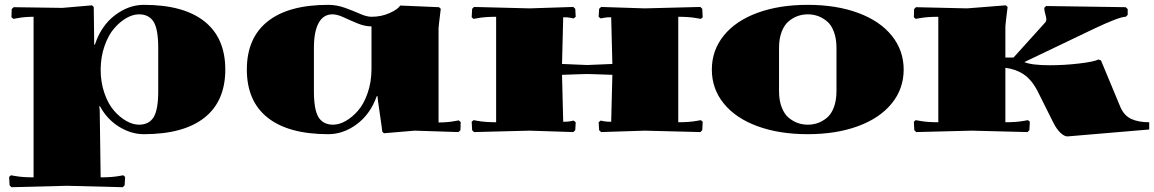

<svg xmlns="http://www.w3.org/2000/svg" viewBox="-20 -550 4814 801"><path d="M399.9 -259.8Q399.9 -206.1 415.8 -160.9Q431.6 -115.7 455.8 -88.1Q480 -60.5 507.3 -45.2Q534.7 -29.8 560.1 -29.8Q601.1 -29.8 620.6 -60.5Q640.1 -91.3 640.1 -169.9V-350.1Q640.1 -428.7 620.6 -459.5Q601.1 -490.2 560.1 -490.2Q534.7 -490.2 507.6 -474.9Q480.5 -459.5 456.3 -431.6Q432.1 -403.8 416.3 -358.6Q400.4 -313.5 399.9 -259.8ZM120.1 -480Q83 -480 51.8 -474.1L36.1 -471.2L27.8 -478L28.8 -512.2L37.1 -520L240.2 -517.1L363.8 -527.8L371.1 -521Q371.1 -514.2 372.1 -443.1Q373 -372.1 373 -363.8H376Q401.4 -441.9 458.7 -485.8Q516.1 -529.8 580.1 -529.8Q746.1 -529.8 833 -460.7Q919.9 -391.6 919.9 -259.8Q919.9 -127.9 833 -59.1Q746.1 9.8 580.1 9.8Q527.3 9.8 477.1 -21Q426.8 -51.8 397 -106.9L394 -106L396 -91.8L399.9 189.9Q446.8 189.9 478 184.1L494.1 181.2L502 188L500 223.1L492.2 231L259.8 225.1L27.8 231L20 223.1L18.1 188L25.9 181.2L42 184.1Q73.2 189.9 120.1 189.9Z M1809.6 -39.1Q1846.7 -39.1 1877.9 -44.9L1893.6 -47.9L1901.9 -41L1900.9 -6.8L1892.6 1L1710 -4.9L1581.5 5.9L1574.7 -1Q1574.7 -6.8 1564.7 -74.7Q1554.7 -142.6 1554.7 -148.9H1551.8Q1524.9 -73.7 1468.8 -32Q1412.6 9.8 1349.6 9.8Q1183.6 9.8 1096.7 -59.1Q1009.8 -127.9 1009.8 -259.8Q1009.8 -391.6 1096.7 -460.7Q1183.6 -529.8 1349.6 -529.8Q1384.8 -529.8 1419.2 -517.3Q1453.6 -504.9 1481.7 -492.4Q1509.8 -480 1529.8 -480Q1571.3 -480 1606 -495.8Q1640.6 -511.7 1649.9 -526.9L1811.5 -520L1818.8 -513.2Q1809.6 -439 1809.6 -432.1ZM1529.8 -439.9Q1502 -439.9 1471.7 -452.4Q1441.4 -464.8 1414.3 -477.5Q1387.2 -490.2 1366.7 -490.2Q1329.1 -490.2 1309.3 -454.1Q1289.6 -418 1289.6 -350.1V-169.9Q1289.6 -91.3 1309.1 -60.5Q1328.6 -29.8 1369.6 -29.8Q1395 -29.8 1422.1 -45.2Q1449.2 -60.5 1473.4 -88.1Q1497.6 -115.7 1513.4 -160.9Q1529.3 -206.1 1529.8 -259.8Z M2049.8 -480Q2002.9 -480 1971.7 -474.1L1955.6 -471.2L1947.8 -478L1949.7 -513.2L1957.5 -521L2189.5 -515.1L2371.6 -521L2379.9 -513.2L2381.8 -480L2373.5 -473.1L2357.9 -476.1Q2348.1 -478 2329.6 -478L2324.7 -283.2Q2355.5 -282.2 2387.7 -280.5Q2419.9 -278.8 2429.7 -278.8Q2439.5 -278.8 2471.7 -280.5Q2503.9 -282.2 2534.7 -283.2L2529.8 -478Q2511.2 -478 2501.5 -476.1L2485.8 -473.1L2477.5 -480L2479.5 -513.2L2487.8 -521L2669.9 -515.1L2901.9 -521L2909.7 -513.2L2911.6 -478L2903.8 -471.2L2887.7 -474.1Q2856.4 -480 2809.6 -480V-40Q2856.4 -40 2887.7 -45.9L2903.8 -48.8L2911.6 -42L2909.7 -6.8L2901.9 1L2669.9 -4.9L2487.8 1L2479.5 -6.8L2477.5 -40L2485.8 -46.9L2501.5 -43.9Q2511.2 -42 2529.8 -42L2534.7 -237.8Q2511.7 -238.8 2487.1 -239.5Q2462.4 -240.2 2450.4 -240.7Q2438.5 -241.2 2429.7 -241.2Q2420.9 -241.2 2408.9 -240.7Q2397 -240.2 2372.3 -239.5Q2347.7 -238.8 2324.7 -237.8L2329.6 -42Q2348.1 -42 2357.9 -43.9L2373.5 -46.9L2381.8 -40L2379.9 -6.8L2371.6 1L2189.5 -4.9L1957.5 1L1949.7 -6.8L1947.8 -42L1955.6 -48.8L1971.7 -45.9Q2002.9 -40 2049.8 -40Z M3559.6 -23.7Q3468.8 9.8 3349.6 9.8Q3230.5 9.8 3139.6 -23.7Q3048.8 -57.1 2999.3 -118.4Q2949.7 -179.7 2949.7 -259.8Q2949.7 -339.8 2999.3 -401.4Q3048.8 -462.9 3139.6 -496.3Q3230.5 -529.8 3349.6 -529.8Q3468.8 -529.8 3559.6 -496.3Q3650.4 -462.9 3700.2 -401.4Q3750 -339.8 3750 -259.8Q3750 -179.7 3700.2 -118.4Q3650.4 -57.1 3559.6 -23.7ZM3349.6 -490.2Q3328.6 -490.2 3308.8 -483.4Q3289.1 -476.6 3270.8 -461.7Q3252.4 -446.8 3241.2 -418Q3230 -389.2 3230 -350.1V-169.9Q3230 -130.9 3241.2 -102.1Q3252.4 -73.2 3270.8 -58.3Q3289.1 -43.5 3308.8 -36.6Q3328.6 -29.8 3349.6 -29.8Q3371.6 -29.8 3391.4 -36.6Q3411.1 -43.5 3429.4 -58.3Q3447.8 -73.2 3458.7 -102.1Q3469.7 -130.9 3469.7 -169.9V-350.1Q3469.7 -389.2 3458.7 -418Q3447.8 -446.8 3429.4 -461.7Q3411.1 -476.6 3391.4 -483.4Q3371.6 -490.2 3349.6 -490.2Z M3894.5 -480Q3847.7 -480 3816.4 -474.1L3800.3 -471.2L3792.5 -478L3793.5 -512.2L3801.3 -520L4014.6 -515.1L4176.3 -527.8L4183.6 -521Q4174.3 -446.8 4174.3 -439.9V-310.1H4208.5L4340.3 -456.1Q4345.2 -460.9 4345.2 -470.2Q4345.2 -476.1 4340.8 -491.5Q4336.4 -506.8 4336.4 -517.1L4344.2 -524.9L4676.3 -520L4684.6 -512.2V-487.8L4676.3 -480Q4649.9 -480 4548.3 -432.1L4253.4 -291Q4283.7 -277.8 4360.4 -277.8Q4421.4 -277.8 4482.9 -285.2Q4544.4 -292.5 4562.5 -301.8L4573.2 -297.9L4654.3 -103Q4669.9 -67.4 4699.7 -53.7Q4729.5 -40 4774.4 -40V-9.8L4434.6 19H4432.6Q4420.9 19 4405 4.9Q4389.2 -9.3 4374.5 -38.1L4309.6 -168Q4284.7 -216.8 4251.5 -239.3Q4218.3 -261.7 4174.3 -267.1V-40Q4221.2 -40 4252.4 -45.9L4268.6 -48.8L4276.4 -42L4274.4 -6.8L4266.6 1L4034.2 -4.9L3802.2 1L3794.4 -6.8L3792.5 -42L3800.3 -48.8L3816.4 -45.9Q3847.7 -40 3894.5 -40Z"/></svg>

Font: Yokawerad
Style: Regular
Weight: 500
Designer: gluk
Foundry: gluk
Version: Version 0.79